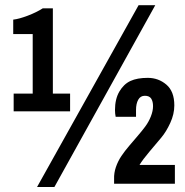

<svg xmlns="http://www.w3.org/2000/svg" viewBox="-20 -713 719 745"><path d="M517.8 -692.9H582.5L191.1 12.6H123.8ZM252 -281.1H33V-349.7H106.9V-580.8H31.3V-636.8Q54.3 -639.4 88 -652.3Q121.6 -665.1 146 -680.7H185.1V-349.7H252ZM507.8 -286.3V-259.8H428.8Q426.2 -271.9 426.2 -286.3Q426.2 -328.8 443.1 -357.7Q460 -386.6 486.1 -398.8Q512.2 -410.9 553.4 -410.9Q594.7 -410.9 625.5 -384.7Q656.4 -358.4 656.4 -304.1Q656.4 -270.2 640.7 -236.1Q625.1 -202 605.8 -179Q586.4 -156 560.2 -124.9Q533.9 -93.8 521.3 -73H658.6V0H422.7V-17.8Q421.8 -41.7 429.8 -64.9Q437.9 -88.2 451.1 -107.7Q464.4 -127.3 480.7 -146.4Q497 -165.5 513.2 -184.4Q529.5 -203.3 543.2 -221.5Q556.9 -239.8 565.4 -261.3Q573.8 -282.8 573.8 -301Q573.8 -319.3 566.7 -330.4Q559.5 -341.4 542.1 -341.4Q524.8 -341.4 516.3 -326Q507.8 -310.6 507.8 -286.3Z"/></svg>

Font: Puralecka Narrow
Style: Bold
Weight: 700
Designer: Hector Gatti, Marcela Romero, Pablo Cosgaya and Nicolas Silva
Version: Version 1.004;PS 001.004;hotconv 1.0.70;makeotf.lib2.5.58329